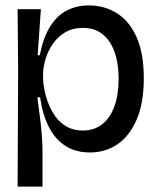

<svg xmlns="http://www.w3.org/2000/svg" viewBox="-20 -550 583 709"><path d="M45 139 47 -287 45 -516H131L119 -346H127Q140 -413 166 -453.5Q192 -494 228 -512Q264 -530 308 -530Q366 -530 412 -501Q458 -472 484.5 -412.5Q511 -353 511 -261Q511 -169 484.5 -108Q458 -47 413.5 -17Q369 13 312 13Q260 13 222 -11Q184 -35 160.5 -81Q137 -127 128 -191L118 -190Q124 -146 128.5 -109.5Q133 -73 135 -43Q137 -13 137 14V139ZM286 -68Q327 -68 356.5 -90.5Q386 -113 402 -156Q418 -199 418 -259Q418 -316 403 -358Q388 -400 359 -423.5Q330 -447 287 -447Q248 -447 220.5 -430.5Q193 -414 175 -388Q157 -362 148 -331.5Q139 -301 139 -273V-263Q139 -244 144 -218.5Q149 -193 159 -167Q169 -141 186 -118Q203 -95 228 -81.5Q253 -68 286 -68Z"/></svg>

Font: Bricolage Grotesque 96pt ExtraBold 96pt
Style: Regular
Weight: 400
Version: Version 1.001;gftools[0.9.33.dev8+g029e19f]